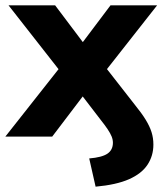

<svg xmlns="http://www.w3.org/2000/svg" viewBox="-21 -513 620 721"><path d="M338 188 314 82Q362 78 382.5 64Q403 50 403 23Q403 11 398 -1Q393 -13 383 -28Q373 -43 357 -63L268 -179H311L175 0H-1L227 -289L228 -216L11 -493H186L311 -327H269L394 -493H569L352 -217L353 -289L485 -120Q511 -88 526 -63.5Q541 -39 548 -17Q555 5 555 30Q555 72 533 105.5Q511 139 463.5 160Q416 181 338 188Z"/></svg>

Font: Nunito Sans 11pt ExtraBold
Style: Regular
Weight: 800
Version: Version 3.101;gftools[0.9.27]